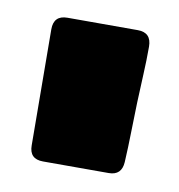

<svg xmlns="http://www.w3.org/2000/svg" viewBox="-44 -797 320 344"><g transform="rotate(10 116.0 -625.5)"><path d="M181.2 -756.3Q206.1 -756.3 206.1 -730.5Q206.1 -705.1 204.8 -679.4Q203.6 -653.8 202.6 -628.4Q201.7 -601.6 201.2 -574.2Q200.7 -546.9 199.2 -519.5Q197.8 -495.1 174.3 -495.1H54.7Q29.8 -495.1 29.8 -520L28.3 -731Q28.3 -756.3 53.2 -756.3Z"/></g></svg>

Font: Belanosima SemiBold
Style: Regular
Weight: 600
Designer: The DocRepair Project, Santiago Orozco
Foundry: Google
Version: Version 2.000